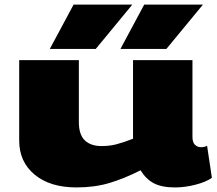

<svg xmlns="http://www.w3.org/2000/svg" viewBox="-20 -810 950 840"><path d="M315 10Q199 10 131.5 -46Q64 -102 64 -195V-547H325V-276Q325 -221 351 -196Q377 -171 424 -171Q459 -171 488.5 -178.5Q518 -186 562 -203V-547H822V-211Q822 -187 833 -176.5Q844 -166 859 -166Q874 -166 886 -172L907 -32Q882 -14 835.5 -2Q789 10 746 10Q687 10 652.5 -8.5Q618 -27 595 -65Q524 -29 459 -9.5Q394 10 315 10ZM507 -596 611 -790H868L708 -596ZM198 -596 302 -790H559L399 -596Z"/></svg>

Font: Georama ExtraExtended ExtraBold
Style: Regular
Weight: 800
Width: 8
Designer: Jean-Baptiste Levee
Foundry: Production Type
Version: Version 1.000